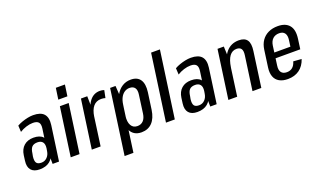

<svg xmlns="http://www.w3.org/2000/svg" viewBox="-87 -1282 3356 2004"><g transform="rotate(-20 1591.0 -280.0)"><path d="M285 -183 314 -386Q320 -432 302 -452.5Q284 -473 239 -473Q204 -473 164.5 -460.5Q125 -448 92 -427L88 -498Q114 -513 145.5 -524Q177 -535 209 -541.5Q241 -548 269 -548Q353 -548 388.5 -507.5Q424 -467 413 -386L359 0H288ZM144 8Q79 8 49 -27.5Q19 -63 28 -129L36 -189Q45 -254 86 -290Q127 -326 192 -326Q262 -326 295 -291Q328 -256 319 -191L310 -130Q301 -63 258 -27.5Q215 8 144 8ZM184 -52Q221 -52 247 -78Q273 -104 279 -145L284 -175Q290 -220 272 -243Q254 -266 215 -266Q174 -266 153.5 -245Q133 -224 127 -174L121 -143Q115 -94 129.5 -73Q144 -52 184 -52Z M663 -540 587 0H489L565 -540ZM692 -735 674 -610H573L591 -735Z M799 -540H869L872 -370L821 0H723ZM840 -333Q855 -438 898.5 -493Q942 -548 1011 -548Q1023 -548 1035.5 -546Q1048 -544 1058 -540L1041 -457Q1020 -464 994 -464Q940 -464 907.5 -426Q875 -388 864 -314Z M1274 8Q1221 8 1187 -19Q1153 -46 1139 -97Q1125 -148 1135 -218L1150 -325Q1160 -396 1188 -445.5Q1216 -495 1258 -521.5Q1300 -548 1353 -548Q1426 -548 1458 -500.5Q1490 -453 1478 -363L1452 -177Q1439 -87 1393.5 -39.5Q1348 8 1274 8ZM1123 -540H1183L1195 -359L1120 180H1022ZM1256 -68Q1297 -68 1322 -94.5Q1347 -121 1354 -171L1381 -368Q1389 -419 1371 -445Q1353 -471 1312 -471Q1281 -471 1255.5 -454Q1230 -437 1213.5 -405.5Q1197 -374 1191 -328L1174 -213Q1165 -146 1187 -107Q1209 -68 1256 -68Z M1749 -740 1645 0H1547L1651 -740Z M2036 -183 2065 -386Q2071 -432 2053 -452.5Q2035 -473 1990 -473Q1955 -473 1915.5 -460.5Q1876 -448 1843 -427L1839 -498Q1865 -513 1896.5 -524Q1928 -535 1960 -541.5Q1992 -548 2020 -548Q2104 -548 2139.5 -507.5Q2175 -467 2164 -386L2110 0H2039ZM1895 8Q1830 8 1800 -27.5Q1770 -63 1779 -129L1787 -189Q1796 -254 1837 -290Q1878 -326 1943 -326Q2013 -326 2046 -291Q2079 -256 2070 -191L2061 -130Q2052 -63 2009 -27.5Q1966 8 1895 8ZM1935 -52Q1972 -52 1998 -78Q2024 -104 2030 -145L2035 -175Q2041 -220 2023 -243Q2005 -266 1966 -266Q1925 -266 1904.5 -245Q1884 -224 1878 -174L1872 -143Q1866 -94 1880.5 -73Q1895 -52 1935 -52Z M2561 -379Q2568 -427 2553 -449.5Q2538 -472 2501 -472Q2453 -472 2423 -431.5Q2393 -391 2381 -309L2334 -241L2342 -296Q2359 -422 2412.5 -485Q2466 -548 2554 -548Q2619 -548 2645.5 -509.5Q2672 -471 2660 -389L2606 0H2508ZM2316 -540H2386L2392 -390L2338 0H2240Z M2900 8Q2844 8 2806 -13.5Q2768 -35 2752.5 -76.5Q2737 -118 2745 -176L2771 -364Q2779 -423 2807.5 -464Q2836 -505 2881.5 -526.5Q2927 -548 2986 -548Q3073 -548 3114 -498Q3155 -448 3141 -350L3126 -240H2834L2842 -301H3056L3034 -267L3048 -370Q3055 -420 3036 -446.5Q3017 -473 2975 -473Q2932 -473 2904.5 -448Q2877 -423 2870 -375L2841 -162Q2834 -114 2853 -88.5Q2872 -63 2914 -63Q2952 -63 2977 -84Q3002 -105 3014 -147L3105 -140Q3081 -68 3028.5 -30Q2976 8 2900 8Z"/></g></svg>

Font: Pathway Extreme Condensed Medium
Style: Italic
Weight: 500
Width: 3
Italic angle: -8°
Version: Version 1.001;gftools[0.9.26]